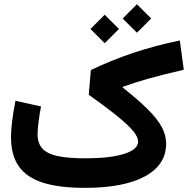

<svg xmlns="http://www.w3.org/2000/svg" viewBox="-20 -905 906 925"><path d="M54.5 -419.4Q33 -309.3 33 -243.8Q33 -158.3 70.1 -104.5Q107.1 -50.7 185.6 -25.3Q264.2 0 389.1 0Q576.5 0 678.4 -55.4Q780.4 -110.9 780.4 -212.9Q780.4 -253.1 759.8 -292Q739.2 -331 693.3 -377Q647.3 -423 571.2 -483.3L571 -486.5Q626.6 -506.8 695.6 -526.3Q764.7 -545.8 865.5 -568.9L846.3 -710Q728.2 -685.7 622.3 -650.3Q516.5 -615 417.6 -567.4L407.7 -448.6Q493.9 -387.1 546.1 -344.6Q598.4 -302.1 621.9 -273.3Q645.4 -244.4 645.4 -223.2Q645.4 -185 577.8 -163.6Q510.2 -142.3 390.9 -142.3Q306.5 -142.3 256.1 -153.5Q205.8 -164.8 183.4 -190.3Q161 -215.8 161 -258.6Q161 -279.7 165.7 -317.4Q170.3 -355 177.7 -392.2ZM571.1 -815.9 639.7 -747.3 708.3 -815.9 639.7 -884.5ZM415.8 -765.4 484.4 -696.8 553 -765.4 484.4 -834Z"/></svg>

Font: Estedad-FD VF
Style: Regular
Weight: 100
Designer: Amin Abedi
Version: Version 7.3